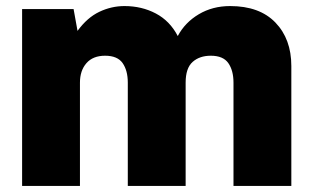

<svg xmlns="http://www.w3.org/2000/svg" viewBox="-20 -614 1034 634"><path d="M53 0V-584H223L236 -512Q268 -556 308 -575Q348 -594 391 -594Q448 -594 494.5 -569.5Q541 -545 567 -495Q591 -540 636.5 -567Q682 -594 740 -594Q837 -594 889.5 -539.5Q942 -485 942 -396V0H751V-341Q751 -381 734 -405.5Q717 -430 676 -430Q639 -430 616 -409.5Q593 -389 593 -341V0H402V-341Q402 -381 385 -405.5Q368 -430 327 -430Q287 -430 265.5 -405.5Q244 -381 244 -341V0Z"/></svg>

Font: BDO Grotesk Black
Style: Regular
Weight: 900
Designer: Deni Anggara
Foundry: Lokal Container
Version: Version 2.000